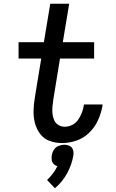

<svg xmlns="http://www.w3.org/2000/svg" viewBox="-20 -755 616 1024"><path d="M310 8Q349 8 387.5 -5Q426 -18 456 -47.5Q486 -77 502.5 -113.5Q519 -150 526 -188L527 -198H428L427 -193Q424 -173 416.5 -153.5Q409 -134 396.5 -116Q384 -98 364.5 -88.5Q345 -79 325 -79Q307 -79 291.5 -88.5Q276 -98 269 -114Q262 -130 260 -148Q258 -166 259.5 -184.5Q261 -203 264 -222L300 -443H482V-530H315L349 -735H248L214 -530H79V-443H200L166 -236Q160 -201 159 -166.5Q158 -132 166 -100Q174 -68 193.5 -41.5Q213 -15 244.5 -3.5Q276 8 310 8ZM273 249Q313 215 338 169Q363 123 371 75Q374 59 369.5 44.5Q365 30 351.5 23.5Q338 17 323 17Q307 17 291.5 23.5Q276 30 267 44.5Q258 59 256 75Q254 87 256 99Q258 111 266 119.5Q274 128 286 131Q276 152 262 170.5Q248 189 231 205Z"/></svg>

Font: Iosevka Sparkle Medium Oblique
Style: Regular
Weight: 500
Italic angle: -9°
Designer: Belleve Invis
Foundry: Belleve Invis
Version: Version 4.5.0; ttfautohint (v1.8.3)